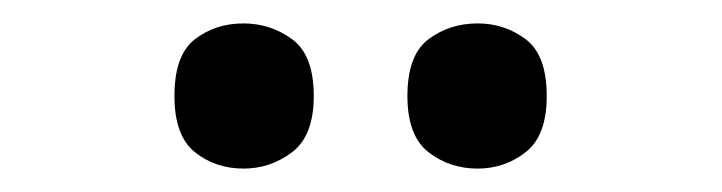

<svg xmlns="http://www.w3.org/2000/svg" viewBox="-20 -770 617 164"><path d="M388 -626Q364 -626 346 -640Q328 -654 328 -688Q328 -723 346 -736.5Q364 -750 388 -750Q411 -750 429 -736.5Q447 -723 447 -688Q447 -654 429 -640Q411 -626 388 -626ZM188 -626Q164 -626 146.5 -640Q129 -654 129 -688Q129 -723 146.5 -736.5Q164 -750 188 -750Q211 -750 229.5 -736.5Q248 -723 248 -688Q248 -654 229.5 -640Q211 -626 188 -626Z"/></svg>

Font: Noto Serif Myanmar SemiBold
Style: Regular
Weight: 600
Designer: Ben Mitchell and the Monotype Design Team
Foundry: Monotype Imaging Inc.
Version: Version 2.106; ttfautohint (v1.8.4.7-5d5b)